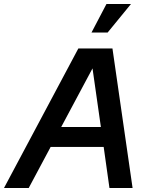

<svg xmlns="http://www.w3.org/2000/svg" viewBox="-52 -943 751 963"><path d="M-32 0H92L202 -206H468L497 0H613L512 -700H341ZM407 -780H488L605 -923H482ZM255 -306 412 -600 454 -306Z"/></svg>

Font: Uncut Sans Semibold Italic
Style: Regular
Weight: 600
Italic angle: -11°
Designer: Kasper Nordkvist
Foundry: UNCUT.wtf
Version: Version 1.304;Glyphs 3.2 (3246)